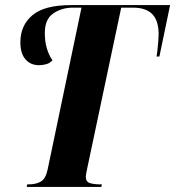

<svg xmlns="http://www.w3.org/2000/svg" viewBox="-20 -734 688 754"><path d="M85 0 87 -10H94Q120 -10 139.5 -20.5Q159 -31 167 -68L300 -704H266Q223 -704 189.5 -681.5Q156 -659 156 -604Q156 -541 186 -497Q176 -486 162 -482Q148 -478 133 -478Q100 -478 80 -501Q60 -524 60 -568Q60 -634 107 -674Q154 -714 259 -714H648L606 -512H595Q596 -518 598 -535Q600 -552 601.5 -570Q603 -588 603 -599Q603 -653 578 -678.5Q553 -704 502 -704H456L324 -80Q320 -61 318.5 -52.5Q317 -44 317 -40Q317 -20 333 -15Q349 -10 373 -10H380L378 0Z"/></svg>

Font: Noto Serif Display ExtraCondensed ExtraBold
Style: Italic
Weight: 800
Width: 2
Italic angle: -12°
Designer: Monotype Design Team
Foundry: Monotype Imaging Inc.
Version: Version 2.009